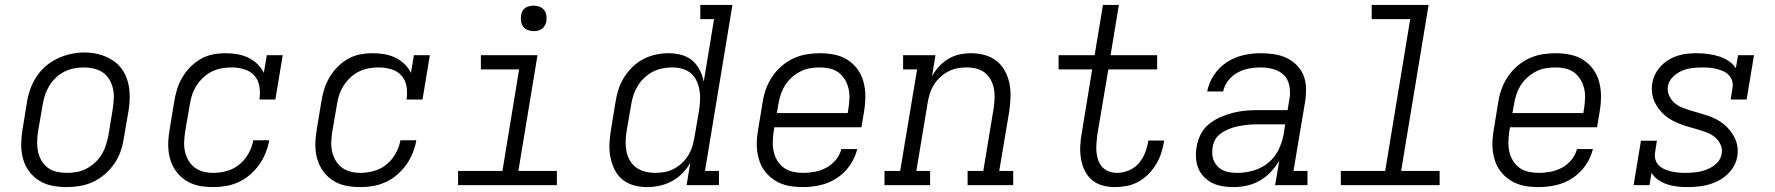

<svg xmlns="http://www.w3.org/2000/svg" viewBox="-20 -755 7240 783"><path d="M251 8Q221 8 191.5 2Q162 -4 138 -19.5Q114 -35 97.5 -58Q81 -81 73.5 -109Q66 -137 66.5 -167.5Q67 -198 72 -228L90 -338Q94 -365 103.5 -391.5Q113 -418 129 -442.5Q145 -467 167.5 -486Q190 -505 216 -517Q242 -529 269.5 -535Q297 -541 324 -541Q355 -541 383.5 -533.5Q412 -526 436.5 -511Q461 -496 477.5 -472.5Q494 -449 501.5 -421Q509 -393 509 -362.5Q509 -332 504 -302L485 -192Q481 -165 472 -138.5Q463 -112 446.5 -88Q430 -64 407.5 -44.5Q385 -25 359 -13Q333 -1 305.5 3.5Q278 8 251 8ZM252 -50Q273 -50 293 -53.5Q313 -57 332 -67Q351 -77 367 -91.5Q383 -106 394 -124Q405 -142 411.5 -162Q418 -182 422 -202L440 -312Q443 -333 444 -354Q445 -375 440.5 -394.5Q436 -414 425.5 -431.5Q415 -449 398.5 -460Q382 -471 362 -475.5Q342 -480 321 -480Q301 -480 281 -476Q261 -472 242 -462.5Q223 -453 207.5 -438Q192 -423 181 -405Q170 -387 163.5 -367.5Q157 -348 154 -328L135 -218Q132 -198 131.5 -177Q131 -156 135 -136.5Q139 -117 149.5 -99.5Q160 -82 175.5 -70.5Q191 -59 211 -54.5Q231 -50 252 -50Z M850 8Q827 8 805 5Q783 2 763 -6Q743 -14 726 -27.5Q709 -41 697 -58Q685 -75 677.5 -95.5Q670 -116 667.5 -138Q665 -160 666.5 -182.5Q668 -205 672 -228L690 -338Q694 -364 701.5 -389Q709 -414 722.5 -437.5Q736 -461 755.5 -481Q775 -501 798.5 -514.5Q822 -528 848 -533Q874 -538 900 -538Q924 -538 947.5 -534Q971 -530 992 -520Q1013 -510 1029.5 -494Q1046 -478 1056 -458L1068 -530H1133L1103 -349H1038Q1042 -375 1038 -401.5Q1034 -428 1017.5 -446.5Q1001 -465 976 -472.5Q951 -480 925 -480Q905 -480 884.5 -476.5Q864 -473 844.5 -463.5Q825 -454 809 -439Q793 -424 781.5 -406Q770 -388 763.5 -368.5Q757 -349 754 -328L735 -218Q732 -198 731 -177Q730 -156 734.5 -136.5Q739 -117 749 -100Q759 -83 774.5 -71.5Q790 -60 809.5 -55Q829 -50 850 -50Q878 -50 906 -58Q934 -66 956.5 -84.5Q979 -103 993.5 -129Q1008 -155 1013 -183H1078Q1073 -156 1063 -131Q1053 -106 1037 -83.5Q1021 -61 999.5 -42.5Q978 -24 953 -12.5Q928 -1 902 3.5Q876 8 850 8Z M1450 8Q1427 8 1405 5Q1383 2 1363 -6Q1343 -14 1326 -27.5Q1309 -41 1297 -58Q1285 -75 1277.5 -95.5Q1270 -116 1267.5 -138Q1265 -160 1266.5 -182.5Q1268 -205 1272 -228L1290 -338Q1294 -364 1301.5 -389Q1309 -414 1322.5 -437.5Q1336 -461 1355.5 -481Q1375 -501 1398.5 -514.5Q1422 -528 1448 -533Q1474 -538 1500 -538Q1524 -538 1547.5 -534Q1571 -530 1592 -520Q1613 -510 1629.5 -494Q1646 -478 1656 -458L1668 -530H1733L1703 -349H1638Q1642 -375 1638 -401.5Q1634 -428 1617.5 -446.5Q1601 -465 1576 -472.5Q1551 -480 1525 -480Q1505 -480 1484.5 -476.5Q1464 -473 1444.5 -463.5Q1425 -454 1409 -439Q1393 -424 1381.5 -406Q1370 -388 1363.5 -368.5Q1357 -349 1354 -328L1335 -218Q1332 -198 1331 -177Q1330 -156 1334.5 -136.5Q1339 -117 1349 -100Q1359 -83 1374.5 -71.5Q1390 -60 1409.5 -55Q1429 -50 1450 -50Q1478 -50 1506 -58Q1534 -66 1556.5 -84.5Q1579 -103 1593.5 -129Q1608 -155 1613 -183H1678Q1673 -156 1663 -131Q1653 -106 1637 -83.5Q1621 -61 1599.5 -42.5Q1578 -24 1553 -12.5Q1528 -1 1502 3.5Q1476 8 1450 8Z M1848 0V-58H2029L2097 -472H1941V-530H2172L2094 -58H2251V0ZM2156 -628Q2144 -628 2132.5 -632.5Q2121 -637 2114 -646Q2107 -655 2105 -667.5Q2103 -680 2105 -693Q2106 -701 2110.5 -709.5Q2115 -718 2122.5 -723Q2130 -728 2139 -730Q2148 -732 2156 -732Q2169 -732 2180.5 -727.5Q2192 -723 2199 -714Q2206 -705 2208 -692.5Q2210 -680 2208 -667Q2206 -659 2201.5 -650.5Q2197 -642 2189.5 -637Q2182 -632 2173.5 -630Q2165 -628 2156 -628Z M2619 8Q2591 8 2564 0.5Q2537 -7 2517 -24Q2497 -41 2485.5 -65Q2474 -89 2469 -116Q2464 -143 2465.5 -171.5Q2467 -200 2472 -228L2490 -338Q2494 -364 2502 -389.5Q2510 -415 2524.5 -438.5Q2539 -462 2559.5 -482Q2580 -502 2604.5 -514.5Q2629 -527 2655 -532.5Q2681 -538 2707 -538Q2734 -538 2759.5 -531Q2785 -524 2803.5 -508Q2822 -492 2833.5 -469.5Q2845 -447 2850 -422L2892 -677H2836V-735H2967L2855 -58H2912V0H2780L2795 -91Q2782 -68 2762.5 -48Q2743 -28 2719 -15.5Q2695 -3 2669.5 2.5Q2644 8 2619 8ZM2652 -50Q2652 -50 2652 -50Q2652 -50 2652 -50Q2671 -50 2690.5 -53.5Q2710 -57 2728 -66.5Q2746 -76 2761 -90Q2776 -104 2786.5 -121Q2797 -138 2803 -157Q2809 -176 2812 -195L2831 -305Q2834 -326 2835 -347Q2836 -368 2832.5 -388Q2829 -408 2820.5 -426Q2812 -444 2797 -456.5Q2782 -469 2762.5 -474.5Q2743 -480 2722 -480Q2701 -480 2681 -476Q2661 -472 2642.5 -462.5Q2624 -453 2608 -438Q2592 -423 2581 -405Q2570 -387 2563.5 -367.5Q2557 -348 2554 -328L2535 -218Q2532 -198 2531.5 -177Q2531 -156 2535 -136.5Q2539 -117 2549 -100Q2559 -83 2575 -71.5Q2591 -60 2611 -55Q2631 -50 2652 -50Z M3255 8Q3232 8 3209.5 5Q3187 2 3166.5 -6Q3146 -14 3129 -27Q3112 -40 3099 -57Q3086 -74 3078.5 -94.5Q3071 -115 3068 -137Q3065 -159 3066.5 -182Q3068 -205 3072 -228L3090 -338Q3094 -365 3103.5 -391.5Q3113 -418 3129 -442Q3145 -466 3167.5 -485.5Q3190 -505 3216 -517Q3242 -529 3269.5 -533.5Q3297 -538 3324 -538Q3354 -538 3383.5 -532Q3413 -526 3437 -510.5Q3461 -495 3477.5 -472Q3494 -449 3501.5 -421Q3509 -393 3509 -362.5Q3509 -332 3504 -302L3493 -236H3138L3135 -218Q3132 -197 3131.5 -176Q3131 -155 3135.5 -135.5Q3140 -116 3150.5 -99Q3161 -82 3177 -70.5Q3193 -59 3213.5 -54.5Q3234 -50 3255 -50Q3279 -50 3303 -54.5Q3327 -59 3349.5 -71Q3372 -83 3388.5 -103Q3405 -123 3411 -147H3476Q3467 -111 3445.5 -80Q3424 -49 3392.5 -28.5Q3361 -8 3325.5 0Q3290 8 3255 8ZM3148 -294H3437L3440 -312Q3443 -332 3444 -353Q3445 -374 3440.5 -393.5Q3436 -413 3425.5 -430.5Q3415 -448 3399.5 -459.5Q3384 -471 3364 -475.5Q3344 -480 3323 -480Q3303 -480 3282.5 -476.5Q3262 -473 3243 -463Q3224 -453 3208 -438.5Q3192 -424 3181 -406Q3170 -388 3163.5 -368Q3157 -348 3154 -328Z M3587 0V-58H3651L3720 -472H3663V-530H3795L3781 -444Q3793 -466 3810 -484.5Q3827 -503 3848.5 -515.5Q3870 -528 3893.5 -533Q3917 -538 3941 -538Q3969 -538 3996 -530.5Q4023 -523 4044 -506.5Q4065 -490 4078 -466Q4091 -442 4096.5 -415Q4102 -388 4101 -359.5Q4100 -331 4096 -302L4055 -58H4112V0H3926V-58H3990L4032 -312Q4035 -332 4036 -352.5Q4037 -373 4033.5 -392Q4030 -411 4021 -428.5Q4012 -446 3997 -458Q3982 -470 3962.5 -475Q3943 -480 3923 -480Q3923 -480 3923 -480Q3923 -480 3923 -480Q3903 -480 3884 -476.5Q3865 -473 3847 -463.5Q3829 -454 3814 -440Q3799 -426 3788.5 -409Q3778 -392 3772 -373Q3766 -354 3763 -335L3717 -58H3773V0Z M4526 8Q4500 8 4475 1Q4450 -6 4431.5 -22.5Q4413 -39 4402.5 -61.5Q4392 -84 4388 -110Q4384 -136 4385.5 -162.5Q4387 -189 4392 -215L4434 -472H4297V-530H4444L4478 -735H4543L4509 -530H4699V-472H4500L4455 -206Q4453 -188 4451.5 -170.5Q4450 -153 4451.5 -135.5Q4453 -118 4458.5 -102Q4464 -86 4475 -74Q4486 -62 4502 -56Q4518 -50 4536 -50Q4559 -50 4582.5 -59.5Q4606 -69 4622.5 -87.5Q4639 -106 4648.5 -129Q4658 -152 4662 -175Q4662 -177 4662.5 -178.5Q4663 -180 4663 -182H4728Q4727 -180 4727 -177.5Q4727 -175 4726 -173Q4722 -149 4714 -126Q4706 -103 4692.5 -81.5Q4679 -60 4660.5 -42Q4642 -24 4620 -12.5Q4598 -1 4574 3.5Q4550 8 4526 8Z M5011 8Q4988 8 4966 4.5Q4944 1 4924.5 -8.5Q4905 -18 4890 -33.5Q4875 -49 4867 -68.5Q4859 -88 4857.5 -111Q4856 -134 4860 -156Q4864 -182 4876.5 -207Q4889 -232 4911 -249.5Q4933 -267 4958.5 -278Q4984 -289 5010.5 -295.5Q5037 -302 5063 -304Q5089 -306 5115 -306H5231L5239 -354Q5243 -380 5238 -406Q5233 -432 5215.5 -449Q5198 -466 5173 -473Q5148 -480 5121 -480Q5097 -480 5073 -475.5Q5049 -471 5027 -459Q5005 -447 4989 -426.5Q4973 -406 4968 -382H4903Q4910 -418 4931 -449.5Q4952 -481 4983.5 -501.5Q5015 -522 5050.5 -530Q5086 -538 5121 -538Q5148 -538 5175 -534Q5202 -530 5225 -519.5Q5248 -509 5266.5 -491Q5285 -473 5295 -449.5Q5305 -426 5306 -398.5Q5307 -371 5303 -344L5255 -58H5312V0H5180L5197 -99Q5182 -75 5162 -53.5Q5142 -32 5117 -18Q5092 -4 5065 2Q5038 8 5011 8ZM5027 -50Q5059 -50 5092 -59.5Q5125 -69 5152 -91Q5179 -113 5194 -144Q5209 -175 5215 -208L5221 -248H5115Q5101 -248 5087 -247.5Q5073 -247 5059 -245Q5045 -243 5031 -240.5Q5017 -238 5003 -233Q4989 -228 4976 -221.5Q4963 -215 4951.5 -205Q4940 -195 4933.5 -181.5Q4927 -168 4925 -154Q4923 -140 4924 -125Q4925 -110 4931 -97.5Q4937 -85 4947 -75Q4957 -65 4969.5 -59.5Q4982 -54 4997 -52Q5012 -50 5027 -50Z M5448 0V-58H5629L5731 -677H5574V-735H5806L5694 -58H5851V0Z M6255 8Q6232 8 6209.5 5Q6187 2 6166.5 -6Q6146 -14 6129 -27Q6112 -40 6099 -57Q6086 -74 6078.5 -94.5Q6071 -115 6068 -137Q6065 -159 6066.5 -182Q6068 -205 6072 -228L6090 -338Q6094 -365 6103.5 -391.5Q6113 -418 6129 -442Q6145 -466 6167.5 -485.5Q6190 -505 6216 -517Q6242 -529 6269.5 -533.5Q6297 -538 6324 -538Q6354 -538 6383.5 -532Q6413 -526 6437 -510.5Q6461 -495 6477.5 -472Q6494 -449 6501.5 -421Q6509 -393 6509 -362.5Q6509 -332 6504 -302L6493 -236H6138L6135 -218Q6132 -197 6131.5 -176Q6131 -155 6135.5 -135.5Q6140 -116 6150.5 -99Q6161 -82 6177 -70.5Q6193 -59 6213.5 -54.5Q6234 -50 6255 -50Q6279 -50 6303 -54.5Q6327 -59 6349.5 -71Q6372 -83 6388.5 -103Q6405 -123 6411 -147H6476Q6467 -111 6445.5 -80Q6424 -49 6392.5 -28.5Q6361 -8 6325.5 0Q6290 8 6255 8ZM6148 -294H6437L6440 -312Q6443 -332 6444 -353Q6445 -374 6440.5 -393.5Q6436 -413 6425.5 -430.5Q6415 -448 6399.5 -459.5Q6384 -471 6364 -475.5Q6344 -480 6323 -480Q6303 -480 6282.5 -476.5Q6262 -473 6243 -463Q6224 -453 6208 -438.5Q6192 -424 6181 -406Q6170 -388 6163.5 -368Q6157 -348 6154 -328Z M6861 8Q6840 8 6819 5.5Q6798 3 6778.5 -3.5Q6759 -10 6742.5 -21.5Q6726 -33 6715 -50L6707 0H6642L6672 -181H6737L6730 -136Q6727 -121 6730.5 -106.5Q6734 -92 6743.5 -82Q6753 -72 6766 -66Q6779 -60 6793 -56.5Q6807 -53 6822 -51.5Q6837 -50 6852 -50Q6874 -50 6896 -52.5Q6918 -55 6940 -63.5Q6962 -72 6980 -88.5Q6998 -105 7001 -128Q7005 -147 6997 -164.5Q6989 -182 6975.5 -194Q6962 -206 6944.5 -213Q6927 -220 6909 -225.5Q6891 -231 6872.5 -236Q6854 -241 6836.5 -247.5Q6819 -254 6802.5 -262.5Q6786 -271 6772 -282.5Q6758 -294 6746.5 -308.5Q6735 -323 6727.5 -339.5Q6720 -356 6717.5 -375Q6715 -394 6718 -414Q6721 -434 6730 -452Q6739 -470 6753 -485Q6767 -500 6785 -511Q6803 -522 6822.5 -528Q6842 -534 6861 -536Q6880 -538 6899 -538Q6922 -538 6945 -535Q6968 -532 6989 -525.5Q7010 -519 7028.5 -507Q7047 -495 7059 -477L7068 -530H7133L7103 -349H7038L7045 -394Q7048 -409 7044.5 -423Q7041 -437 7031.5 -447.5Q7022 -458 7009 -464Q6996 -470 6982.5 -473.5Q6969 -477 6954 -478.5Q6939 -480 6924 -480Q6903 -480 6881.5 -477.5Q6860 -475 6839.5 -466.5Q6819 -458 6802 -441Q6785 -424 6782 -403Q6779 -383 6786.5 -366Q6794 -349 6807.5 -336.5Q6821 -324 6838.5 -317Q6856 -310 6874 -304.5Q6892 -299 6910 -294Q6928 -289 6945.5 -283Q6963 -277 6979.5 -268.5Q6996 -260 7010 -248.5Q7024 -237 7035.5 -222.5Q7047 -208 7055 -191.5Q7063 -175 7065.5 -156Q7068 -137 7065 -118Q7060 -85 7038 -58.5Q7016 -32 6986 -17Q6956 -2 6924.5 3Q6893 8 6861 8Z"/></svg>

Font: Iosevka Curly Slab LtExObl
Style: Regular
Weight: 300
Width: 7
Italic angle: -9°
Monospace: yes
Designer: Belleve Invis
Foundry: Belleve Invis
Version: Version 11.1.0; ttfautohint (v1.8.3)